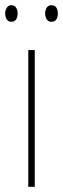

<svg xmlns="http://www.w3.org/2000/svg" viewBox="-32 -720 243 740"><path d="M102 0H77V-527H102ZM-12 -668Q-12 -680 -6 -690Q0 -700 12 -700Q24 -700 30 -690.5Q36 -681 36 -668Q36 -654 30 -645Q24 -636 12 -636Q0 -636 -6 -645.5Q-12 -655 -12 -668ZM142 -668Q142 -681 148 -690.5Q154 -700 166 -700Q179 -700 185 -691Q191 -682 191 -668Q191 -654 185 -645Q179 -636 166 -636Q154 -636 148 -645.5Q142 -655 142 -668Z"/></svg>

Font: Noto Sans Telugu Condensed Thin
Style: Regular
Weight: 100
Width: 3
Designer: Jelle Bosma - Monotype Design Team
Foundry: Monotype Imaging Inc.
Version: Version 2.005; ttfautohint (v1.8.4.7-5d5b)